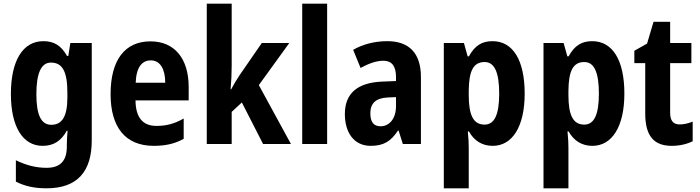

<svg xmlns="http://www.w3.org/2000/svg" viewBox="-20 -780 3793 1040"><path d="M215 -557C104 -557 39 -452 39 -271C39 -94 103 10 211 10C269 10 310 -15 342 -72H346C344 -49 342 -18 342 4V14C342 96 302 129 232 129C177 129 123 116 66 88V204C116 229 167 240 232 240C400 240 477 148 477 -19V-547H361L350 -477H343C311 -534 272 -557 215 -557ZM256 -441C318 -441 345 -393 345 -277V-252C345 -149 316 -104 258 -104C203 -104 177 -157 177 -269C177 -384 203 -441 256 -441Z M795 -556C657 -556 579 -456 579 -270C579 -92 658 10 813 10C878 10 928 -2 975 -28V-138C924 -109 880 -98 827 -98C753 -98 715 -144 714 -236H1002V-309C1002 -462 926 -556 795 -556ZM797 -453C848 -453 875 -405 875 -332H715C718 -417 750 -453 797 -453Z M1235 -426V-760H1100V0H1235V-174L1290 -225L1405 0H1556L1382 -319L1547 -547H1398L1278 -373C1263 -351 1247 -324 1232 -296H1229C1233 -339 1235 -382 1235 -426Z M1752 0V-760H1617V0Z M2078 -557C2009 -557 1944 -540 1893 -510L1933 -412C1979 -437 2020 -451 2057 -451C2102 -451 2125 -422 2125 -363V-341L2049 -338C1918 -332 1848 -276 1848 -162C1848 -65 1895 10 1988 10C2060 10 2098 -16 2136 -73H2139L2162 0H2260V-363C2260 -492 2196 -557 2078 -557ZM2081 -252 2125 -254V-205C2125 -137 2089 -96 2041 -96C2006 -96 1986 -117 1986 -166C1986 -219 2014 -249 2081 -252Z M2648 -557C2590 -557 2552 -533 2520 -475H2513L2493 -547H2384V240H2519V21C2519 -1 2518 -31 2514 -68H2520C2548 -18 2591 10 2649 10C2755 10 2822 -94 2822 -273C2822 -456 2757 -557 2648 -557ZM2605 -444C2659 -444 2684 -387 2684 -273C2684 -161 2659 -105 2605 -105C2544 -105 2519 -156 2519 -265V-288C2520 -396 2544 -444 2605 -444Z M3188 -557C3130 -557 3092 -533 3060 -475H3053L3033 -547H2924V240H3059V21C3059 -1 3058 -31 3054 -68H3060C3088 -18 3131 10 3189 10C3295 10 3362 -94 3362 -273C3362 -456 3297 -557 3188 -557ZM3145 -444C3199 -444 3224 -387 3224 -273C3224 -161 3199 -105 3145 -105C3084 -105 3059 -156 3059 -265V-288C3060 -396 3084 -444 3145 -444Z M3661 -106C3627 -106 3610 -126 3610 -169V-438H3725V-547H3610V-662H3520L3485 -544L3416 -505V-438H3475V-165C3475 -41 3524 10 3619 10C3663 10 3702 0 3732 -15V-121C3707 -111 3683 -106 3661 -106Z"/></svg>

Font: Noto Sans Arabic UI Cn
Style: Bold
Weight: 700
Width: 3
Designer: Monotype Design Team, Nadine Chahine and Nizar Qandah
Foundry: Monotype Imaging Inc.
Version: Version 2.010